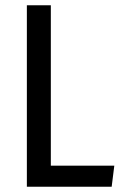

<svg xmlns="http://www.w3.org/2000/svg" viewBox="-20 -709 466 729"><path d="M173 -689V-80H414L404 0H82V-689Z"/></svg>

Font: Fira Sans Condensed
Style: Regular
Weight: 400
Width: 3
Designer: Carrois Corporate & Edenspiekermann AG
Foundry: Carrois Corporate GbR & Edenspiekermann AG
Version: Version 4.202;PS 004.202;hotconv 1.0.88;makeotf.lib2.5.64775